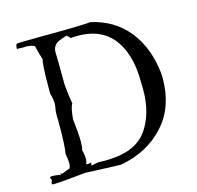

<svg xmlns="http://www.w3.org/2000/svg" viewBox="-106 -842 985 959"><g transform="rotate(-15 386.0 -362.5)"><path d="M58 5Q89 5 223 -9Q383 -2 405 -2Q549 -27 637 -127Q719 -219 719 -367L718 -391Q703 -528 631.5 -616Q560 -704 440 -730Q425 -725 246.5 -724Q68 -723 61.5 -721Q55 -719 54 -707L53 -694Q53 -695 61 -695L86 -694L103 -695Q135 -692 144 -685Q150 -656 164 -612Q156 -587 156 -465V-437Q165 -404 165 -382Q165 -371 163 -363Q159 -346 159 -321L160 -290Q160 -158 152 -126Q158 -97 158 -78Q158 -59 152 -50Q134 -44 110 -34Q104 -38 102 -38V-37L104 -31Q76 -36 62 -36Q47 -36 46 -31Q52 -24 52 -18Q52 -14 49.5 -9.5Q47 -5 47 -1Q47 2 48.5 3.5Q50 5 58 5ZM263 -36V-40Q263 -49 266 -51Q250 -48 243 -48L238 -49Q244 -60 244 -78Q244 -97 237 -123Q242 -135 242 -165Q242 -207 233 -284Q239 -347 250 -360Q241 -412 237 -464Q237 -587 235 -635Q239 -666 265 -679Q274 -684 309 -695Q326 -682 326 -678Q346 -680 365 -680Q479 -680 541 -607Q609 -525 609 -376L610 -337Q610 -211 552.5 -129.5Q495 -48 359 -43Q352 -42 337 -42L299 -43Q272 -37 263 -36Z"/></g></svg>

Font: Xiaobo Songti 小帛宋体
Style: Regular
Weight: 400
Version: Version 1.501;March 17, 2024;FontCreator 14.0.0.2814 64-bit